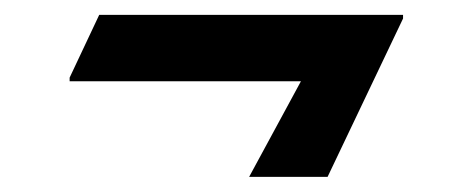

<svg xmlns="http://www.w3.org/2000/svg" viewBox="-20 -433 633 257"><path d="M313.5 -196.3 382.8 -324.2H73.2V-329.1L112.8 -413.1H519.5V-408.2L418.5 -196.3Z"/></svg>

Font: Nova Round
Style: Book
Weight: 400
Version: Version 2.000